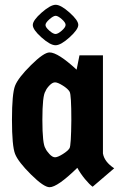

<svg xmlns="http://www.w3.org/2000/svg" viewBox="-20 -770 497 802"><path d="M410 -539V-129Q416 -94 457 -67L367 10Q354 1 335 -22Q316 -45 303 -69Q220 12 187 12Q163 12 109.5 -41Q56 -94 43 -127Q30 -160 30 -269.5Q30 -379 43 -412Q56 -445 109.5 -498Q163 -551 187 -551Q222 -551 300 -479L312 -539ZM170 -389Q157 -371 157 -269.5Q157 -168 170 -150Q174 -140 186.5 -126.5Q199 -113 210 -113Q221 -113 242.5 -126.5Q264 -140 270.5 -151Q277 -162 278 -268Q278 -374 271 -386.5Q264 -399 242.5 -412.5Q221 -426 210 -426Q199 -426 186.5 -413Q174 -400 170 -389ZM238 -642Q254 -656 254 -666Q254 -676 238 -690Q222 -704 212.5 -704Q203 -704 186.5 -689.5Q170 -675 170 -665.5Q170 -656 186 -642Q202 -628 212 -628Q222 -628 238 -642ZM270.5 -717.5Q307 -685 307 -666Q307 -647 270.5 -614Q234 -581 212 -581Q190 -581 153.5 -613.5Q117 -646 117 -665.5Q117 -685 154 -717.5Q191 -750 212.5 -750Q234 -750 270.5 -717.5Z"/></svg>

Font: Germania One
Style: Regular
Weight: 400
Designer: John Vargas Beltran
Foundry: John Vargas Beltran
Version: Version 1.001